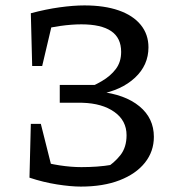

<svg xmlns="http://www.w3.org/2000/svg" viewBox="-20 -681 654 710"><path d="M279 9Q242 9 191 1Q140 -7 89 -24L109 -90Q158 -76 200.5 -69.5Q243 -63 281 -63Q310 -63 338.5 -65Q367 -67 396 -72L369 -58Q402 -78 425 -107Q448 -136 448 -181Q448 -235 403 -267Q358 -299 284 -301H201V-367H357L285 -347Q324 -362 356.5 -381Q389 -400 408.5 -426Q428 -452 428 -489Q428 -541 391 -566Q354 -591 281 -591Q245 -591 202.5 -585Q160 -579 114 -568L94 -632Q150 -647 201 -654Q252 -661 292 -661Q366 -661 419 -642.5Q472 -624 500.5 -589Q529 -554 529 -506Q529 -440 479 -393.5Q429 -347 345 -332L348 -342Q442 -332 495.5 -288Q549 -244 549 -175Q549 -121 516 -79.5Q483 -38 422.5 -14.5Q362 9 279 9ZM89 -24 94 -223H131L181 -24ZM99 -437 94 -632H182L136 -437Z"/></svg>

Font: Piazzolla 24pt Medium
Style: Regular
Weight: 500
Designer: Juan Pablo del Peral
Foundry: Huerta Tipografica
Version: Version 2.005